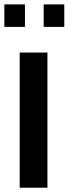

<svg xmlns="http://www.w3.org/2000/svg" viewBox="-30 -872 318 892"><path d="M61.5 0V-627.9H190.4V0ZM172.9 -747.1V-851.6H268.6V-747.1ZM-9.8 -747.1V-851.6H85.9V-747.1Z"/></svg>

Font: Padauk Book
Style: Bold
Weight: 700
Designer: Debbi Hosken, Becca Hirsbrunner Spalinger
Foundry: SIL International
Version: Version 5.000